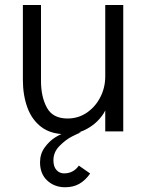

<svg xmlns="http://www.w3.org/2000/svg" viewBox="-20 -540 608 789"><path d="M247.5 229.5Q204 229.5 174.2 202Q144.5 174.5 144.5 127Q144.5 92.5 163.5 66.2Q182.5 40 206.2 25Q230 10 251 4H313Q301 8 275.2 21.2Q249.5 34.5 224.5 59.8Q199.5 85 199.5 118.5Q199.5 145 212.2 158.8Q225 172.5 243 172.5Q282 172.5 304 140.5L350.5 173Q331 201 306.2 215.2Q281.5 229.5 247.5 229.5ZM251 11.5Q189 11.5 150 -18Q111 -47.5 92.5 -98.2Q74 -149 74 -212V-519.5H148.5V-207Q148.5 -142 172.8 -97.5Q197 -53 257.5 -53Q301.5 -53 336.8 -77Q372 -101 392.2 -140.5Q412.5 -180 412.5 -226V-519.5H486.5V0H412.5V-86Q402 -64 379.8 -41.8Q357.5 -19.5 324.5 -4Q291.5 11.5 251 11.5Z"/></svg>

Font: Acari Sans
Style: Regular
Weight: 400
Designer: Alfredo Marco Pradil and Stefan Peev (font) & Cristiano Sobral (main changes)
Foundry: Alfredo Marco Pradil and Stefan Peev (font) & Cristiano Sobral (main changes)
Version: Version 1.063; ttfautohint (v1.8.3)